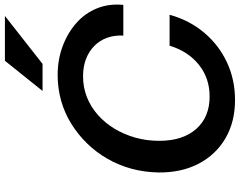

<svg xmlns="http://www.w3.org/2000/svg" viewBox="-120 -870 1000 801"><g transform="rotate(-90 380.5 -470.0)"><path d="M363 10Q272 10 203.5 -30Q135 -70 97.5 -142Q60 -214 61 -309Q62 -368 76.5 -421.5Q91 -475 118 -522Q145 -569 182 -607Q219 -645 264 -673Q309 -701 360.5 -715.5Q412 -730 467 -730Q532 -730 588 -709Q644 -688 685 -651.5Q726 -615 746 -565Q766 -515 760 -456H632Q634 -493 623 -523.5Q612 -554 589.5 -576.5Q567 -599 535 -611.5Q503 -624 462 -624Q416 -624 375.5 -608Q335 -592 301.5 -562.5Q268 -533 244 -493.5Q220 -454 206.5 -406.5Q193 -359 193 -306Q193 -208 242.5 -152Q292 -96 378 -96Q454 -96 510 -140.5Q566 -185 590 -263H719Q696 -180 644 -118.5Q592 -57 520 -23.5Q448 10 363 10ZM514 -793H401L527 -950H714Z"/></g></svg>

Font: Instrument Sans SemiBold
Style: Italic
Weight: 600
Italic angle: -13°
Designer: Rodrigo Fuenzalida
Foundry: fragTYPE
Version: Version 1.000;gftools[0.9.28]